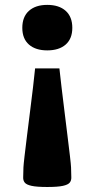

<svg xmlns="http://www.w3.org/2000/svg" viewBox="-20 -544 377 766"><path d="M168.5 -343Q122 -343 95.5 -366.2Q69 -389.5 69 -433Q69 -477 95.5 -500.8Q122 -524.5 168.5 -524.5Q215.5 -524.5 242 -500.8Q268.5 -477 268.5 -433Q268.5 -389.5 242 -366.2Q215.5 -343 168.5 -343ZM72.5 163.5 73.5 124Q74 112.5 78 78.2Q82 44 87.8 -2.8Q93.5 -49.5 100 -100.2Q106.5 -151 111.8 -196.2Q117 -241.5 120 -271H217Q220 -241.5 225.5 -196.2Q231 -151 237.2 -100.2Q243.5 -49.5 249.2 -2.8Q255 44 259 78.2Q263 112.5 263.5 124L264.5 163.5Q265 176 258.2 184.5Q251.5 193 230.8 197.5Q210 202 168.5 202Q127 202 106.2 197.5Q85.5 193 78.8 184.5Q72 176 72.5 163.5Z"/></svg>

Font: Newsreader Caption SemiBold
Style: Regular
Weight: 600
Designer: Hugues Gentile
Foundry: Production Type
Version: Version 1.001